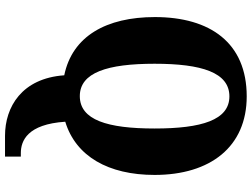

<svg xmlns="http://www.w3.org/2000/svg" viewBox="-139 -626 1003 765"><g transform="rotate(90 362.5 -243.5)"><path d="M521 238H604V175H590C541 175 475 149 465 -2C603 -44 677 -174 677 -358C677 -580 565 -725 364 -725C151 -725 48 -580 48 -359C48 -166 124 -30 280 2C292 171 406 238 521 238ZM363 -60C269 -60 234 -170 234 -358C234 -546 269 -656 364 -656C458 -656 492 -546 492 -358C492 -170 458 -60 363 -60Z"/></g></svg>

Font: Noto Serif Ethiopic Condensed Black
Style: Regular
Weight: 900
Width: 3
Designer: Monotype Design Team
Foundry: Monotype Imaging Inc.
Version: Version 2.102